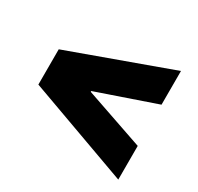

<svg xmlns="http://www.w3.org/2000/svg" viewBox="-123 -770 866 839"><g transform="rotate(30 310.0 -350.0)"><path d="M269 -348 565 -246V-76L55 -261V-439L565 -624V-454L269 -352Z"/></g></svg>

Font: CMG Sans Black
Style: Regular
Weight: 900
Designer: Julieta Ulanovsky
Foundry: Julieta Ulanovsky
Version: Version 7.200